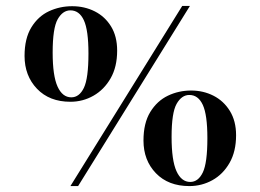

<svg xmlns="http://www.w3.org/2000/svg" viewBox="-20 -617 879 649"><path d="M596 -597H622L244 12H218ZM63 -428Q63 -487 86 -524.5Q109 -562 145.5 -579Q182 -596 224 -596Q266 -596 300.5 -578.5Q335 -561 355.5 -527.5Q376 -494 376 -446Q376 -391 354 -352.5Q332 -314 296 -293.5Q260 -273 218 -273Q147 -273 105 -317Q63 -361 63 -428ZM158 -439Q158 -361 174.5 -324.5Q191 -288 221 -288Q248 -288 263.5 -320Q279 -352 279 -436Q279 -515 263.5 -548.5Q248 -582 218 -582Q192 -582 175 -552Q158 -522 158 -439ZM465 -142Q465 -201 488 -238.5Q511 -276 547.5 -293.5Q584 -311 626 -311Q667 -311 701.5 -293.5Q736 -276 757 -242Q778 -208 778 -160Q778 -105 756 -66.5Q734 -28 698 -8Q662 12 620 12Q549 12 507 -31.5Q465 -75 465 -142ZM560 -154Q560 -75 576.5 -38.5Q593 -2 623 -2Q650 -2 665.5 -34Q681 -66 681 -150Q681 -229 665.5 -262.5Q650 -296 620 -296Q594 -296 577 -266Q560 -236 560 -154Z"/></svg>

Font: Literata 72pt SemiBold
Style: Italic
Weight: 600
Italic angle: -2°
Designer: Latin by Veronika Burian and Jose Scaglione. Greek by Irene Vlachou. Cyrillic by Vera Evstafieva
Foundry: TypeTogether
Version: Version 3.002